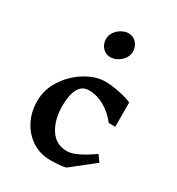

<svg xmlns="http://www.w3.org/2000/svg" viewBox="-201 -976 1021 1110"><g transform="rotate(30 309.0 -421.0)"><path d="M533 -506V-345H490Q451 -395 401 -423.5Q351 -452 297 -452Q253 -452 230.5 -412.5Q208 -373 208 -297Q208 -205 247.5 -144Q287 -83 361 -83Q419 -83 528 -161L558 -119L406 1Q363 10 303 10Q236 10 182.5 -24.5Q129 -59 98.5 -118Q68 -177 68 -249Q68 -327 112.5 -394.5Q157 -462 224 -502.5Q291 -543 354 -543Q396 -543 452 -531.5Q508 -520 533 -506ZM405 -771Q405 -747 390 -725.5Q375 -704 352 -691.5Q329 -679 307 -679Q275 -679 254 -702Q233 -725 233 -760Q233 -784 248 -805.5Q263 -827 286 -839.5Q309 -852 330 -852Q363 -852 384 -828.5Q405 -805 405 -771Z"/></g></svg>

Font: Inknut Antiqua Medium
Style: Regular
Weight: 500
Designer: Claus Eggers Sørensen
Foundry: Claus Eggers Sørensen
Version: Version 1.003; ttfautohint (v1.8.2) -l 8 -r 50 -G 200 -x 14 